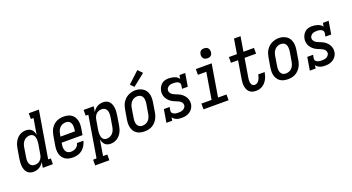

<svg xmlns="http://www.w3.org/2000/svg" viewBox="-58 -1545 4617 2516"><g transform="rotate(-20 2250.0 -287.5)"><path d="M155 8Q129 8 106 -1Q83 -10 67.5 -28Q52 -46 44 -69.5Q36 -93 33.5 -118Q31 -143 33 -169Q35 -195 39 -221L61 -351Q64 -374 71 -396.5Q78 -419 89.5 -440.5Q101 -462 117.5 -481Q134 -500 154.5 -513Q175 -526 198.5 -532Q222 -538 245 -538Q267 -538 288 -531Q309 -524 323.5 -509.5Q338 -495 346 -475.5Q354 -456 358 -434L395 -655H358V-735H499L390 -80H427V0H286L299 -78Q288 -58 272.5 -41.5Q257 -25 238 -13.5Q219 -2 197.5 3Q176 8 155 8ZM205 -72Q225 -72 246 -80Q267 -88 282 -104.5Q297 -121 305 -141Q313 -161 316 -182L338 -312Q340 -328 341.5 -344.5Q343 -361 342 -376.5Q341 -392 336.5 -407Q332 -422 323 -434Q314 -446 299.5 -452Q285 -458 269 -458Q246 -458 224 -448.5Q202 -439 186 -421.5Q170 -404 161.5 -382Q153 -360 149 -337L128 -207Q125 -192 124 -176Q123 -160 125 -145Q127 -130 133 -116Q139 -102 149.5 -91.5Q160 -81 174.5 -76.5Q189 -72 205 -72Q205 -72 205 -72Q205 -72 205 -72Z M707 8Q678 8 650.5 2Q623 -4 600 -19Q577 -34 562 -57Q547 -80 540 -106.5Q533 -133 533.5 -162.5Q534 -192 539 -221L561 -351Q565 -375 573 -399.5Q581 -424 595 -446.5Q609 -469 629 -487.5Q649 -506 672.5 -517.5Q696 -529 721.5 -533.5Q747 -538 772 -538Q800 -538 828 -531.5Q856 -525 878 -510Q900 -495 914.5 -472Q929 -449 935.5 -422.5Q942 -396 941.5 -367Q941 -338 936 -309L922 -225H631L628 -207Q625 -192 624 -176Q623 -160 625.5 -144.5Q628 -129 634 -115Q640 -101 651 -91Q662 -81 676.5 -76.5Q691 -72 707 -72Q725 -72 743 -76.5Q761 -81 777 -91.5Q793 -102 803.5 -118Q814 -134 818 -152H908Q900 -119 882 -88Q864 -57 836.5 -34Q809 -11 775 -1.5Q741 8 707 8ZM644 -305H845L848 -323Q850 -338 851 -354Q852 -370 850 -385Q848 -400 842 -414Q836 -428 825.5 -438.5Q815 -449 800.5 -453.5Q786 -458 770 -458Q770 -458 770 -458Q770 -458 770 -458Q747 -458 725 -449Q703 -440 686.5 -422Q670 -404 661.5 -382Q653 -360 649 -337Z M942 205V125H990L1085 -450H1048V-530H1189L1176 -452Q1187 -472 1202.5 -488.5Q1218 -505 1237.5 -516.5Q1257 -528 1278 -533Q1299 -538 1320 -538Q1346 -538 1369 -529Q1392 -520 1407.5 -502Q1423 -484 1431 -460.5Q1439 -437 1441.5 -412Q1444 -387 1442 -361Q1440 -335 1436 -309L1415 -179Q1411 -156 1404.5 -133.5Q1398 -111 1386.5 -89.5Q1375 -68 1358.5 -49Q1342 -30 1321 -17Q1300 -4 1277 2Q1254 8 1230 8Q1208 8 1187.5 1Q1167 -6 1152.5 -20.5Q1138 -35 1129.5 -54.5Q1121 -74 1117 -96L1081 125H1140V205ZM1206 -72Q1229 -72 1251 -81.5Q1273 -91 1289 -108.5Q1305 -126 1313.5 -148Q1322 -170 1326 -193L1348 -323Q1350 -338 1351 -354Q1352 -370 1350 -385Q1348 -400 1342 -414Q1336 -428 1326 -438.5Q1316 -449 1301 -453.5Q1286 -458 1270 -458Q1250 -458 1229 -450Q1208 -442 1193 -425.5Q1178 -409 1170 -389Q1162 -369 1159 -348L1137 -218Q1135 -202 1133.5 -185.5Q1132 -169 1133.5 -153.5Q1135 -138 1139 -123Q1143 -108 1152 -96Q1161 -84 1175.5 -78Q1190 -72 1206 -72Z M1703 8Q1675 8 1647.5 1.5Q1620 -5 1597.5 -20Q1575 -35 1560.5 -58Q1546 -81 1539.5 -107.5Q1533 -134 1533.5 -163Q1534 -192 1539 -221L1561 -351Q1565 -375 1573 -399.5Q1581 -424 1595 -446.5Q1609 -469 1629 -487.5Q1649 -506 1673 -517.5Q1697 -529 1722 -535Q1747 -541 1772 -541Q1801 -541 1828 -533Q1855 -525 1877.5 -510Q1900 -495 1914.5 -472Q1929 -449 1935.5 -422.5Q1942 -396 1941.5 -367Q1941 -338 1936 -309L1915 -179Q1911 -155 1902.5 -130.5Q1894 -106 1880 -83.5Q1866 -61 1846 -42.5Q1826 -24 1802.5 -12.5Q1779 -1 1753.5 3.5Q1728 8 1703 8ZM1705 -72Q1728 -72 1750.5 -81Q1773 -90 1789 -108Q1805 -126 1813.5 -148Q1822 -170 1826 -193L1848 -323Q1850 -338 1851 -354.5Q1852 -371 1850 -386Q1848 -401 1842 -415Q1836 -429 1825 -439Q1814 -449 1799 -453.5Q1784 -458 1768 -458Q1745 -458 1723.5 -448.5Q1702 -439 1686 -421Q1670 -403 1661.5 -381.5Q1653 -360 1649 -337L1628 -207Q1625 -192 1624 -176Q1623 -160 1625 -145Q1627 -130 1633 -116Q1639 -102 1649.5 -91.5Q1660 -81 1674.5 -76.5Q1689 -72 1705 -72ZM1778 -586 1731 -634 1888 -780 1947 -720Z M2222 8Q2204 8 2185.5 5.5Q2167 3 2151 -3.5Q2135 -10 2121 -20.5Q2107 -31 2098 -45L2091 0H2010L2040 -181H2121L2113 -136Q2111 -125 2113.5 -114.5Q2116 -104 2123 -96.5Q2130 -89 2140 -84Q2150 -79 2160 -76.5Q2170 -74 2181 -73Q2192 -72 2203 -72Q2219 -72 2235 -74Q2251 -76 2266.5 -83Q2282 -90 2293.5 -103Q2305 -116 2308 -132Q2311 -149 2304 -164.5Q2297 -180 2285 -190.5Q2273 -201 2258 -208Q2243 -215 2228 -221Q2213 -227 2198 -233.5Q2183 -240 2169 -248.5Q2155 -257 2143 -267.5Q2131 -278 2121 -290.5Q2111 -303 2103 -317Q2095 -331 2090.5 -347Q2086 -363 2085 -380Q2084 -397 2087 -414Q2091 -440 2103 -464Q2115 -488 2135.5 -506Q2156 -524 2182 -531Q2208 -538 2233 -538Q2254 -538 2274.5 -535Q2295 -532 2314 -525.5Q2333 -519 2349.5 -507.5Q2366 -496 2376 -479L2385 -530H2465L2435 -349H2355L2362 -394Q2364 -405 2361.5 -415.5Q2359 -426 2352 -433.5Q2345 -441 2335.5 -446Q2326 -451 2316 -453.5Q2306 -456 2294.5 -457Q2283 -458 2273 -458Q2258 -458 2242.5 -456Q2227 -454 2213 -447Q2199 -440 2188.5 -427Q2178 -414 2175 -399Q2172 -382 2179 -366.5Q2186 -351 2197.5 -340Q2209 -329 2224 -322Q2239 -315 2254 -309Q2269 -303 2284 -296.5Q2299 -290 2313 -282Q2327 -274 2339 -263.5Q2351 -253 2361.5 -241Q2372 -229 2379.5 -215Q2387 -201 2392 -185Q2397 -169 2398 -152Q2399 -135 2397 -118Q2393 -99 2385 -81Q2377 -63 2363.5 -47.5Q2350 -32 2333 -21Q2316 -10 2297.5 -3.5Q2279 3 2260 5.5Q2241 8 2222 8Z M2527 0V-80H2669L2730 -450H2613V-530H2834L2759 -80H2877V0ZM2806 -611Q2790 -611 2774.5 -616.5Q2759 -622 2749.5 -634.5Q2740 -647 2737.5 -663.5Q2735 -680 2738 -697Q2740 -708 2746 -719Q2752 -730 2762 -737Q2772 -744 2783.5 -746.5Q2795 -749 2806 -749Q2823 -749 2838 -743.5Q2853 -738 2862.5 -725.5Q2872 -713 2874.5 -696.5Q2877 -680 2874 -663Q2873 -652 2867 -641Q2861 -630 2851 -623Q2841 -616 2829.5 -613.5Q2818 -611 2806 -611Z M3256 8Q3231 8 3208 1Q3185 -6 3168 -22Q3151 -38 3141.5 -59.5Q3132 -81 3128.5 -105Q3125 -129 3126.5 -154Q3128 -179 3132 -204L3173 -450H3074V-530H3186L3220 -735H3311L3277 -530H3424V-450H3264L3221 -191Q3219 -178 3217.5 -165.5Q3216 -153 3216.5 -140.5Q3217 -128 3220 -115.5Q3223 -103 3229 -93Q3235 -83 3246 -77.5Q3257 -72 3270 -72Q3282 -72 3293.5 -76.5Q3305 -81 3314.5 -90Q3324 -99 3331 -110Q3338 -121 3342.5 -132Q3347 -143 3350.5 -155Q3354 -167 3356 -179Q3356 -180 3356.5 -181.5Q3357 -183 3357 -185H3447Q3446 -182 3446 -180Q3446 -178 3445 -175Q3441 -152 3433.5 -129.5Q3426 -107 3414 -85.5Q3402 -64 3385 -45.5Q3368 -27 3347 -14.5Q3326 -2 3302.5 3Q3279 8 3256 8Z M3703 8Q3675 8 3647.5 1.5Q3620 -5 3597.5 -20Q3575 -35 3560.5 -58Q3546 -81 3539.5 -107.5Q3533 -134 3533.5 -163Q3534 -192 3539 -221L3561 -351Q3565 -375 3573 -399.5Q3581 -424 3595 -446.5Q3609 -469 3629 -487.5Q3649 -506 3673 -517.5Q3697 -529 3722 -535Q3747 -541 3772 -541Q3801 -541 3828 -533Q3855 -525 3877.5 -510Q3900 -495 3914.5 -472Q3929 -449 3935.5 -422.5Q3942 -396 3941.5 -367Q3941 -338 3936 -309L3915 -179Q3911 -155 3902.5 -130.5Q3894 -106 3880 -83.5Q3866 -61 3846 -42.5Q3826 -24 3802.5 -12.5Q3779 -1 3753.5 3.5Q3728 8 3703 8ZM3705 -72Q3728 -72 3750.5 -81Q3773 -90 3789 -108Q3805 -126 3813.5 -148Q3822 -170 3826 -193L3848 -323Q3850 -338 3851 -354.5Q3852 -371 3850 -386Q3848 -401 3842 -415Q3836 -429 3825 -439Q3814 -449 3799 -453.5Q3784 -458 3768 -458Q3745 -458 3723.5 -448.5Q3702 -439 3686 -421Q3670 -403 3661.5 -381.5Q3653 -360 3649 -337L3628 -207Q3625 -192 3624 -176Q3623 -160 3625 -145Q3627 -130 3633 -116Q3639 -102 3649.5 -91.5Q3660 -81 3674.5 -76.5Q3689 -72 3705 -72Z M4222 8Q4204 8 4185.5 5.5Q4167 3 4151 -3.5Q4135 -10 4121 -20.5Q4107 -31 4098 -45L4091 0H4010L4040 -181H4121L4113 -136Q4111 -125 4113.5 -114.5Q4116 -104 4123 -96.5Q4130 -89 4140 -84Q4150 -79 4160 -76.5Q4170 -74 4181 -73Q4192 -72 4203 -72Q4219 -72 4235 -74Q4251 -76 4266.5 -83Q4282 -90 4293.5 -103Q4305 -116 4308 -132Q4311 -149 4304 -164.5Q4297 -180 4285 -190.5Q4273 -201 4258 -208Q4243 -215 4228 -221Q4213 -227 4198 -233.5Q4183 -240 4169 -248.5Q4155 -257 4143 -267.5Q4131 -278 4121 -290.5Q4111 -303 4103 -317Q4095 -331 4090.5 -347Q4086 -363 4085 -380Q4084 -397 4087 -414Q4091 -440 4103 -464Q4115 -488 4135.5 -506Q4156 -524 4182 -531Q4208 -538 4233 -538Q4254 -538 4274.5 -535Q4295 -532 4314 -525.5Q4333 -519 4349.5 -507.5Q4366 -496 4376 -479L4385 -530H4465L4435 -349H4355L4362 -394Q4364 -405 4361.5 -415.5Q4359 -426 4352 -433.5Q4345 -441 4335.5 -446Q4326 -451 4316 -453.5Q4306 -456 4294.5 -457Q4283 -458 4273 -458Q4258 -458 4242.5 -456Q4227 -454 4213 -447Q4199 -440 4188.5 -427Q4178 -414 4175 -399Q4172 -382 4179 -366.5Q4186 -351 4197.5 -340Q4209 -329 4224 -322Q4239 -315 4254 -309Q4269 -303 4284 -296.5Q4299 -290 4313 -282Q4327 -274 4339 -263.5Q4351 -253 4361.5 -241Q4372 -229 4379.5 -215Q4387 -201 4392 -185Q4397 -169 4398 -152Q4399 -135 4397 -118Q4393 -99 4385 -81Q4377 -63 4363.5 -47.5Q4350 -32 4333 -21Q4316 -10 4297.5 -3.5Q4279 3 4260 5.5Q4241 8 4222 8Z"/></g></svg>

Font: Iosevka Curly Slab MdObl
Style: Regular
Weight: 500
Italic angle: -9°
Monospace: yes
Designer: Belleve Invis
Foundry: Belleve Invis
Version: Version 11.0.0; ttfautohint (v1.8.3)